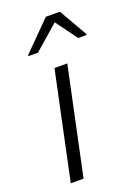

<svg xmlns="http://www.w3.org/2000/svg" viewBox="-142 -800 619 860"><g transform="rotate(-20 167.5 -369.5)"><path d="M41 0 149 -510H210L102 0ZM57 -600 58 -605 191 -739H258L335 -605L334 -600H295L220 -702L103 -600Z"/></g></svg>

Font: Saira Light
Style: Italic
Weight: 300
Italic angle: -12°
Designer: Hector Gatti with collaboration of the Omnibus-Type team
Foundry: Omnibus-Type
Version: Version 1.100; ttfautohint (v1.8.3)